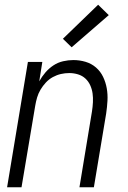

<svg xmlns="http://www.w3.org/2000/svg" viewBox="-20 -792 540 812"><path d="M10 0 98 -530H159L146 -448Q157 -468 172 -485.5Q187 -503 206 -515.5Q225 -528 247 -533Q269 -538 290 -538Q317 -538 342 -530.5Q367 -523 386 -506.5Q405 -490 416 -467Q427 -444 431.5 -418.5Q436 -393 434.5 -366Q433 -339 429 -312L377 0H316L369 -321Q372 -340 373 -359.5Q374 -379 371.5 -397Q369 -415 361.5 -431.5Q354 -448 341 -460Q328 -472 310 -477.5Q292 -483 273 -483Q255 -483 237.5 -479Q220 -475 203.5 -466Q187 -457 174 -443Q161 -429 151.5 -413Q142 -397 137 -380Q132 -363 129 -345L71 0ZM283 -592 246 -628 395 -772 440 -728Z"/></svg>

Font: Iosevka Curly Light Oblique
Style: Regular
Weight: 300
Italic angle: -9°
Monospace: yes
Designer: Belleve Invis
Foundry: Belleve Invis
Version: Version 11.1.0; ttfautohint (v1.8.3)